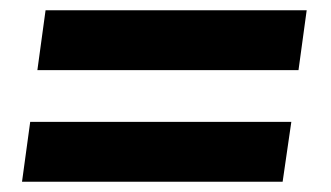

<svg xmlns="http://www.w3.org/2000/svg" viewBox="-20 -442 647 375"><path d="M579 -422 563 -305H53L69 -422ZM549 -204 532 -87H23L39 -204Z"/></svg>

Font: Chivo ExtraBold Italic
Style: Regular
Weight: 800
Italic angle: -8.05°
Designer: Hector Gatti
Foundry: Omnibus-Type
Version: Version 1.007